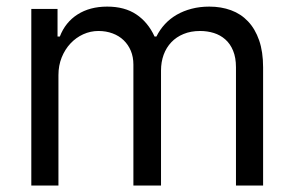

<svg xmlns="http://www.w3.org/2000/svg" viewBox="-20 -573 909 593"><path d="M76.7 -545.5H157.7V-460.2H164.8Q181.8 -504.3 219.6 -528.4Q257.5 -552.6 311.1 -552.6Q365.1 -552.6 401.1 -528.4Q437.1 -504.3 457.4 -460.2H463.1Q473.7 -481.5 489.5 -498.6Q505.3 -515.6 525.9 -527.5Q546.5 -539.4 571.9 -546Q597.3 -552.6 626.4 -552.6Q663 -552.6 693.5 -541.4Q724.1 -530.2 746.1 -506.9Q768.1 -483.7 780.4 -448.3Q792.6 -413 792.6 -365.1V0H708.8V-365.1Q708.8 -395.2 699.9 -416.5Q691.1 -437.9 675.8 -451.3Q660.5 -464.8 640.4 -471.1Q620.4 -477.3 598 -477.3Q569.2 -477.3 546.9 -468Q524.5 -458.8 509.1 -442.5Q493.6 -426.1 485.4 -403.8Q477.3 -381.4 477.3 -355.1V0H392V-373.6Q392 -397 384.1 -416Q376.1 -435 361.9 -448.7Q347.7 -462.4 327.8 -469.8Q307.9 -477.3 284.1 -477.3Q259.6 -477.3 237.2 -467.2Q214.8 -457 197.8 -438.9Q180.8 -420.8 170.6 -395.8Q160.5 -370.7 160.5 -340.9V0H76.7Z"/></svg>

Font: Fast_Sans-Dotted
Style: Regular
Weight: 400
Version: Version 3.018